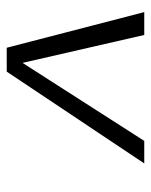

<svg xmlns="http://www.w3.org/2000/svg" viewBox="41 -801 449 571"><g transform="rotate(-90 265.5 -515.5)"><path d="M338 -720H409L515 -311H447L364 -673L132 -311H65Z"/></g></svg>

Font: Taviraj
Style: Italic
Weight: 400
Italic angle: -12°
Designer: Katatrad Team
Foundry: CadsonDemak
Version: Version 1.001